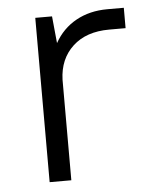

<svg xmlns="http://www.w3.org/2000/svg" viewBox="-43 -544 466 582"><g transform="rotate(-5 190.0 -253.5)"><path d="M85 -500H136L144 -418Q168 -461 209.5 -484Q251 -507 305 -507H355V-445H305Q235 -445 194 -407Q153 -369 151 -306V0H85Z"/></g></svg>

Font: Retni Sans
Style: Regular
Weight: 400
Designer: Vitaly Kuzmin
Foundry: ParaType Ltd.
Version: Version 1.00;March 2, 2019;FontCreator 11.5.0.2425 64-bit; t